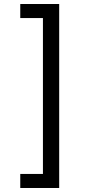

<svg xmlns="http://www.w3.org/2000/svg" viewBox="-20 -802 455 957"><path d="M81 65H194V-712H81V-782H275V135H81Z"/></svg>

Font: hexuoriya05
Style: Book
Weight: 400
Designer: Jelle Bosma - Monotype Design Team
Foundry: Monotype Imaging Inc.
Version: Version 2.003